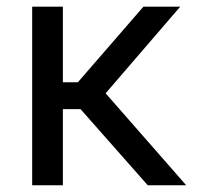

<svg xmlns="http://www.w3.org/2000/svg" viewBox="-20 -548 596 568"><path d="M218.3 -225.1H166V0H75.2V-528.3H166V-304.7H210.4L404.3 -528.3H513.2L292.5 -272L530.8 0H417Z"/></svg>

Font: Roboto
Style: Regular
Weight: 400
Designer: Google
Version: Version 2.001047; 2015